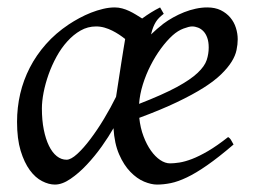

<svg xmlns="http://www.w3.org/2000/svg" viewBox="-20 -477 687 517"><path d="M444.8 -381.8Q428.7 -367.2 413.3 -346.2Q397.9 -325.2 385.5 -300.8Q373 -276.4 364.7 -249.8Q356.4 -223.1 354.5 -197.3Q418.5 -222.2 455.8 -242.4Q493.2 -262.7 512.2 -280.8Q531.2 -298.8 536.6 -315.4Q542 -332 542 -349.1Q542 -364.3 538.1 -375.2Q534.2 -386.2 527.8 -392.8Q521.5 -399.4 513.4 -402.6Q505.4 -405.8 497.1 -405.8Q489.3 -405.8 474.1 -400.1Q459 -394.5 444.8 -381.8ZM292.5 -216.3Q295.9 -238.3 299.6 -262.2Q303.2 -286.1 306.6 -307.6Q310.1 -329.1 312.7 -345.9Q315.4 -362.8 316.9 -371.1V-372.1Q309.6 -377.9 300.8 -383.8Q292 -389.6 282.2 -394.5Q272.5 -399.4 261.5 -402.6Q250.5 -405.8 238.8 -405.8Q216.3 -405.8 197 -394.8Q177.7 -383.8 161.4 -365.7Q145 -347.7 132.3 -324.5Q119.6 -301.3 110.8 -276.6Q102.1 -252 97.4 -228Q92.8 -204.1 92.8 -185.1Q92.8 -153.3 97.9 -127.9Q103 -102.5 111.8 -84.5Q120.6 -66.4 132.8 -56.6Q145 -46.9 159.2 -46.9Q170.9 -46.9 188 -62.5Q205.1 -78.1 223.6 -102.8Q242.2 -127.4 260.3 -157.5Q278.3 -187.5 292.5 -216.3ZM420.9 -439.9Q413.6 -434.1 408.4 -429Q403.3 -423.8 399.7 -418Q396 -412.1 392.8 -404.3Q389.6 -396.5 386.7 -384.3Q402.3 -399.4 419.9 -413.1Q431.6 -421.9 446 -429.9Q460.4 -438 475.8 -444.1Q491.2 -450.2 507.1 -453.6Q522.9 -457 538.1 -457Q559.1 -457 574.5 -449.5Q589.8 -441.9 600.1 -429.7Q610.4 -417.5 615.2 -402.1Q620.1 -386.7 620.1 -371.1Q620.1 -357.4 616.9 -342.3Q613.8 -327.1 603.8 -311Q593.8 -294.9 575.9 -277.3Q558.1 -259.8 528.6 -241Q499 -222.2 456.5 -201.9Q414.1 -181.6 355 -159.7Q357.9 -132.3 366.5 -109.9Q375 -87.4 386.5 -71.3Q397.9 -55.2 411.4 -46.1Q424.8 -37.1 438 -37.1Q448.2 -37.1 462.9 -39.3Q477.5 -41.5 496.8 -48.8Q516.1 -56.2 540.3 -70.3Q564.5 -84.5 594.2 -107.9Q599.6 -105 603 -98.4Q606.4 -91.8 608.9 -87.9Q568.4 -53.2 537.8 -32Q507.3 -10.7 483.2 0.7Q459 12.2 439.7 16.1Q420.4 20 402.8 20Q387.2 20 367.9 12Q348.6 3.9 331.1 -14.2Q313.5 -32.2 300.8 -61.3Q288.1 -90.3 285.6 -131.8Q272.9 -109.4 254.2 -83Q235.4 -56.6 213.9 -33.7Q192.4 -10.7 169.9 4.6Q147.5 20 127.9 20Q111.3 20 93.3 10.7Q75.2 1.5 60.3 -18.8Q45.4 -39.1 35.6 -71Q25.9 -103 25.9 -148.9Q25.9 -187.5 34.4 -224.4Q43 -261.2 60.3 -294.9Q77.6 -328.6 103.8 -358.2Q129.9 -387.7 165 -411.1Q178.2 -419.9 193.6 -428.2Q209 -436.5 225.1 -442.9Q241.2 -449.2 257.6 -453.1Q273.9 -457 289.1 -457Q299.3 -457 309.1 -454.3Q318.8 -451.7 328.1 -447.3Q337.4 -442.9 346.2 -437.5Q355 -432.1 362.8 -427.2Q374 -435.5 386.2 -443.1Q398.4 -450.7 411.1 -457Z"/></svg>

Font: Gentium Basic
Style: Italic
Weight: 400
Italic angle: -8°
Designer: J. Victor Gaultney and Annie Olsen
Foundry: SIL International
Version: Version 1.102; 2013; Maintenance release